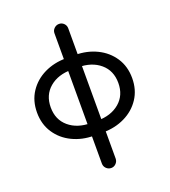

<svg xmlns="http://www.w3.org/2000/svg" viewBox="-166 -839 1051 1189"><g transform="rotate(-20 359.5 -244.5)"><path d="M45.9 -249Q45.9 -326.2 84 -383.8Q122.1 -441.4 186.5 -472.7Q251 -503.9 328.1 -503.9H390.6Q467.8 -503.9 532.2 -472.7Q596.7 -441.4 634.8 -383.8Q672.9 -326.2 672.9 -249Q672.9 -171.9 634.8 -114.3Q596.7 -56.6 532.2 -25.4Q467.8 5.9 390.6 5.9H328.1Q251 5.9 186.5 -25.4Q122.1 -56.6 84 -114.3Q45.9 -171.9 45.9 -249ZM315.4 184.6V-673.8Q315.4 -692.4 329.1 -705.6Q342.8 -718.8 361.3 -718.8Q379.9 -718.8 393.1 -705.6Q406.2 -692.4 406.2 -673.8V184.6Q406.2 203.1 393.1 216.8Q379.9 230.5 361.3 230.5Q342.8 230.5 329.1 217.3Q315.4 204.1 315.4 184.6ZM582 -250Q582 -331.1 526.4 -378.4Q470.7 -425.8 380.9 -425.8H337.9Q248 -425.8 192.4 -378.4Q136.7 -331.1 136.7 -250Q136.7 -168.9 192.4 -121.6Q248 -74.2 337.9 -74.2H380.9Q470.7 -74.2 526.4 -121.6Q582 -168.9 582 -250Z"/></g></svg>

Font: jf-openhuninn-2.1
Style: Regular
Weight: 400
Designer: [Kosugi Maru]
Designed by MOTOYA      

[Varela Round]
Joe Prince (Latin component); Avraham Cornfeld (Hebrew component)
Foundry: justfont Co., Ltd.
Version: 2.1